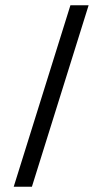

<svg xmlns="http://www.w3.org/2000/svg" viewBox="-20 -708 379 728"><path d="M316 -688 101 0H32L247 -688Z"/></svg>

Font: Zilla Slab Regular
Style: Regular
Weight: 400
Designer: Typotheque.com
Foundry: Typotheque type foundry
Version: Version 1.0; 2017